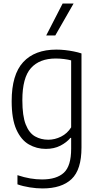

<svg xmlns="http://www.w3.org/2000/svg" viewBox="-20 -828 551 1078"><path d="M218.5 230Q185 230 147 224Q109 218 78 207V155.5Q115.5 168 149.8 173.8Q184 179.5 216 179.5Q298 179.5 338.8 141.5Q379.5 103.5 379.5 7.5V-54H375.5Q354.5 -28.5 319.2 -10.2Q284 8 237 8Q186 8 142.2 -17Q98.5 -42 72 -100.5Q45.5 -159 45.5 -260Q45.5 -409 110.2 -479.2Q175 -549.5 296.5 -549.5Q320 -549.5 345.2 -546.8Q370.5 -544 394.2 -539.2Q418 -534.5 437.5 -528V0.5Q437.5 124.5 382 177.2Q326.5 230 218.5 230ZM251 -43.5Q288 -43.5 323 -61Q358 -78.5 379.5 -113V-489Q363 -493.5 339.8 -496.5Q316.5 -499.5 293 -499.5Q202 -499.5 153.8 -445.8Q105.5 -392 105.5 -265.5Q105.5 -177 124.5 -129Q143.5 -81 176.8 -62.2Q210 -43.5 251 -43.5ZM239.5 -629 331.5 -808H393L290.5 -629Z"/></svg>

Font: Encode Sans SemiCondensed Light
Style: Regular
Weight: 300
Width: 4
Designer: Multiple Designers
Foundry: Impallari Type
Version: Version 3.002